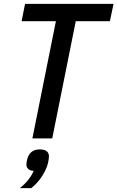

<svg xmlns="http://www.w3.org/2000/svg" viewBox="-20 -718 609 996"><path d="M373 -608 251 0H148L270 -608H92L110 -698H569L550 -608ZM186 57Q234 57 234 94Q234 99 232.5 109Q231 119 229 128Q221 160 198.5 195.5Q176 231 142 258H83Q109 237 126.5 215Q144 193 155 168Q137 168 127 159Q117 150 117 136Q117 131 118.5 121Q120 111 123 102Q138 57 186 57Z"/></svg>

Font: IBM Plex Sans Condensed Medium
Style: Italic
Weight: 500
Width: 3
Italic angle: -11°
Designer: Mike Abbink, Paul van der Laan, Pieter van Rosmalen
Foundry: Bold Monday
Version: Version 1.3